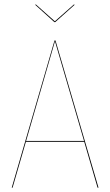

<svg xmlns="http://www.w3.org/2000/svg" viewBox="-20 -867 509 887"><path d="M234.9 -764.6H231.4L142.6 -844.7L145.5 -846.7L233.4 -768.6L321.8 -846.7L324.7 -844.7ZM430.7 0 369.1 -211.9H99.6L38.1 0H34.2L231.9 -680.2H236.3L435.1 0ZM100.6 -215.8H368.2L233.9 -676.3Z"/></svg>

Font: Fira Sans Compressed Four
Style: Regular
Weight: 100
Width: 1
Designer: Carrois Corporate & Edenspiekermann AG
Foundry: Carrois Corporate GbR & Edenspiekermann AG
Version: Version 4.203;PS 004.203;hotconv 1.0.88;makeotf.lib2.5.64775